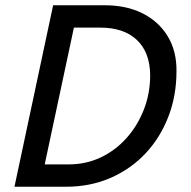

<svg xmlns="http://www.w3.org/2000/svg" viewBox="-20 -710 727 730"><path d="M35 0 182 -690H378Q461 -690 522.5 -659Q584 -628 618 -571.5Q652 -515 651 -439Q651 -346 620 -266Q589 -186 533 -126.5Q477 -67 400 -33.5Q323 0 231 0ZM150 -85H242Q307 -85 363 -111.5Q419 -138 461 -185Q503 -232 527 -293.5Q551 -355 551 -425Q550 -511 500.5 -558Q451 -605 361 -605H261Z"/></svg>

Font: Radio Canada
Style: Italic
Weight: 400
Italic angle: -12°
Designer: Charles Daoud, Etienne Aubert Bonn, Alexandre Saumier Demers, Jacques Le Bailly
Foundry: Radio-Canada
Version: Version 2.104;gftools[0.9.28.dev5+ged2979d]